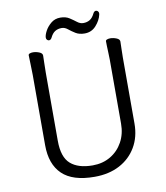

<svg xmlns="http://www.w3.org/2000/svg" viewBox="-95 -948 900 1044"><g transform="rotate(-10 355.0 -426.0)"><path d="M520 -846Q513 -815 488 -787Q463 -759 425 -759Q395 -759 375 -771.5Q355 -784 339 -797Q323 -810 306 -810Q285 -810 269.5 -800.5Q254 -791 243 -768Q237 -756 227 -756Q222 -756 217 -760.5Q212 -765 212 -773Q212 -787 223.5 -809Q235 -831 256.5 -849Q278 -867 308 -867Q338 -867 358 -854Q378 -841 394 -828.5Q410 -816 427 -816Q448 -816 463.5 -825.5Q479 -835 490 -858Q496 -870 506 -870Q511 -870 516 -865.5Q521 -861 521 -853Q521 -849 520 -846ZM534 -595Q534 -609 533 -630Q532 -651 531.5 -670Q531 -689 531 -697Q531 -703 538.5 -706Q546 -709 556 -709Q573 -709 590.5 -702Q608 -695 608 -682Q608 -670 607 -645Q606 -620 606 -594V-230Q606 -156 573 -100Q540 -44 481 -13Q422 18 343 18Q222 18 164.5 -37.5Q107 -93 107 -198V-586Q107 -617 105.5 -647.5Q104 -678 104 -695Q104 -701 111.5 -704Q119 -707 129 -707Q146 -707 163.5 -700Q181 -693 181 -680Q181 -668 180 -639Q179 -610 179 -584V-210Q179 -119 221.5 -82Q264 -45 343 -45Q399 -45 442 -70.5Q485 -96 509.5 -140.5Q534 -185 534 -242Z"/></g></svg>

Font: Moon Stars Kai T HW
Style: Regular
Weight: 400
Designer: GuiWonder
Version: Version 1.101